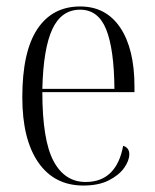

<svg xmlns="http://www.w3.org/2000/svg" viewBox="-20 -564 479 594"><path d="M238 10Q148 10 98.5 -61.5Q49 -133 49 -263Q49 -404 95.5 -474Q142 -544 228 -544Q308 -544 352 -478.5Q396 -413 396 -296V-279H111Q111 -131 145.5 -66Q180 -1 245 -1Q293 -1 322 -29.5Q351 -58 361 -113Q380 -107 380 -87Q380 -67 364 -44.5Q348 -22 316.5 -6Q285 10 238 10ZM334 -289Q333 -412 308.5 -473Q284 -534 228 -534Q170 -534 142 -474Q114 -414 111 -289Z"/></svg>

Font: Noto Serif Display Condensed Light
Style: Regular
Weight: 300
Width: 3
Designer: Monotype Design Team
Foundry: Monotype Imaging Inc.
Version: Version 2.009